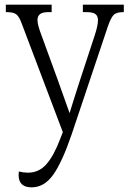

<svg xmlns="http://www.w3.org/2000/svg" viewBox="-20 -556 555 825"><path d="M116 249Q60 249 60 196Q60 188 61 181Q82 186 100 186Q147 186 179 150Q211 114 239 40L250 12L74 -453Q63 -484 50.5 -494Q38 -504 8 -504H5V-536H202V-504H190Q162 -504 151.5 -495Q141 -486 141 -470Q141 -458 146 -440.5Q151 -423 158 -405L227 -216Q241 -177 253.5 -141.5Q266 -106 279 -70Q289 -104 299.5 -136Q310 -168 321 -203L387 -404Q393 -422 397 -439.5Q401 -457 401 -469Q401 -487 390 -495.5Q379 -504 350 -504H336V-536H512V-504H510Q480 -504 468 -491.5Q456 -479 443 -441L288 21Q247 141 208.5 195Q170 249 116 249Z"/></svg>

Font: Noto Serif SemiCondensed Light
Style: Regular
Weight: 300
Width: 4
Designer: Monotype Design Team
Foundry: Monotype Imaging Inc.
Version: Version 2.013